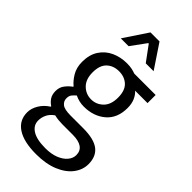

<svg xmlns="http://www.w3.org/2000/svg" viewBox="-286 -785 1078 1078"><g transform="rotate(45 253.0 -246.0)"><path d="M245.6 223.1Q148.4 223.1 96.4 189.2Q44.4 155.3 44.4 92.3Q44.4 60.5 63.2 29.1Q82 -2.4 115.7 -23.9V-27.8Q97.2 -39.6 84.7 -58.1Q72.3 -76.7 72.3 -105.5Q72.3 -135.7 89.4 -157.2Q106.4 -178.7 125.5 -191.9V-195.8Q101.6 -214.8 81.8 -248Q62 -281.2 62 -326.7Q62 -383.3 86.9 -421.6Q111.8 -460 153.8 -479.5Q195.8 -499 246.6 -499Q269 -499 285.6 -495.6Q302.2 -492.2 315.9 -486.8H485.8V-422.4H387.2Q404.3 -407.2 415.3 -382.6Q426.3 -357.9 426.3 -323.7Q426.3 -242.7 375 -199Q323.7 -155.3 246.6 -155.3Q209 -155.3 174.8 -171.9Q162.1 -160.6 153.3 -149.9Q144.5 -139.2 144.5 -119.1Q144.5 -96.7 162.8 -82Q181.2 -67.4 229.5 -67.4H329.1Q415.5 -67.4 454.8 -37.1Q494.1 -6.8 494.1 54.2Q494.1 99.6 464.6 138.2Q435.1 176.8 379.4 200Q323.7 223.1 245.6 223.1ZM258.8 162.6Q305.7 162.6 339.4 149.2Q373 135.7 391.4 113.8Q409.7 91.8 409.7 66.9Q409.7 33.7 385.5 16.8Q361.3 0 313.5 0H231.4Q216.8 0 200.2 -1.7Q183.6 -3.4 168 -7.3Q142.6 10.3 131.6 33.2Q120.6 56.2 120.6 80.6Q120.6 118.7 155.5 140.6Q190.4 162.6 258.8 162.6ZM246.6 -212.9Q287.6 -212.9 317.4 -241.9Q347.2 -271 347.2 -326.7Q347.2 -382.8 319.1 -409.4Q291 -436 246.6 -436Q202.1 -436 173.8 -409.2Q145.5 -382.3 145.5 -326.7Q145.5 -271.5 175.3 -242.2Q205.1 -212.9 246.6 -212.9ZM122.6 -573.2 216.8 -714.8H288.6L383.3 -573.2H320.8L254.4 -663.6H250.5L184.6 -573.2Z"/></g></svg>

Font: Varta Medium
Style: Regular
Weight: 500
Designer: Joana Correia, Viktoriya Grabowska, Eben Sorkin
Foundry: Sorkin Type Co.
Version: Version 1.004